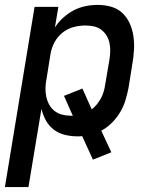

<svg xmlns="http://www.w3.org/2000/svg" viewBox="-26 -548 646 783"><path d="M-6 215 115 -520H212L198 -436Q212 -458 232 -476Q252 -494 275 -506Q298 -518 323 -523Q348 -528 373 -528Q401 -528 427.5 -520.5Q454 -513 473 -495Q492 -477 503 -452.5Q514 -428 518 -401Q522 -374 520.5 -345.5Q519 -317 514 -289L498 -189Q493 -164 485.5 -139Q478 -114 464 -90.5Q450 -67 430.5 -47.5Q411 -28 387 -15L428 73L353 103L309 7Q304 8 299 8Q294 8 289 8Q262 8 237 1.5Q212 -5 192.5 -20Q173 -35 161 -57Q149 -79 143 -104L90 215ZM264 -76Q266 -76 268 -76Q270 -76 271 -76L235 -157L310 -187L348 -102Q360 -111 369.5 -123Q379 -135 386 -148Q393 -161 397 -175Q401 -189 403 -203L420 -303Q423 -320 423.5 -338Q424 -356 420.5 -372.5Q417 -389 408.5 -403Q400 -417 386.5 -427Q373 -437 356.5 -440.5Q340 -444 322 -444Q298 -444 273.5 -437.5Q249 -431 228.5 -414.5Q208 -398 196 -375Q184 -352 180 -328L164 -228Q160 -209 159.5 -190.5Q159 -172 162.5 -154.5Q166 -137 174.5 -121.5Q183 -106 196.5 -95.5Q210 -85 227.5 -80.5Q245 -76 264 -76Z"/></svg>

Font: Iosevka SS04 Md Ex Obl
Style: Regular
Weight: 500
Width: 7
Italic angle: -9°
Monospace: yes
Designer: Belleve Invis
Foundry: Belleve Invis
Version: Version 19.0.0; ttfautohint (v1.8.4)